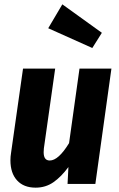

<svg xmlns="http://www.w3.org/2000/svg" viewBox="-20 -847 549 884"><path d="M28 -109Q28 -126 31 -144L86 -531H234L182 -164Q181 -157 181 -146Q181 -108 209 -108Q249 -108 298 -188L346 -531H493L419 0H291L295 -78Q262 -33 226 -8Q190 17 144 17Q89 17 58.5 -16.5Q28 -50 28 -109ZM267 -827 449 -696 405 -626 202 -717Z"/></svg>

Font: Fira Sans Condensed
Style: Bold Italic
Weight: 700
Width: 3
Italic angle: -8°
Designer: Carrois Corporate & Edenspiekermann AG
Foundry: Carrois Corporate GbR & Edenspiekermann AG
Version: Version 4.203